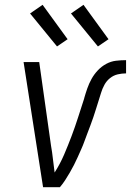

<svg xmlns="http://www.w3.org/2000/svg" viewBox="-20 -778 544 798"><path d="M159 0 78 -520H143L192 -173Q197 -145 200 -117Q203 -89 207 -61Q230 -97 246.5 -135.5Q263 -174 277.5 -212.5Q292 -251 304.5 -290Q317 -329 330 -369V-370Q336 -391 343 -411Q350 -431 360.5 -450Q371 -469 386.5 -485.5Q402 -502 421.5 -512.5Q441 -523 462 -525.5Q483 -528 504 -528V-473Q487 -473 469.5 -469Q452 -465 437.5 -453.5Q423 -442 414 -425.5Q405 -409 400 -392Q395 -375 389.5 -358.5Q384 -342 379 -325Q374 -308 368 -291Q362 -274 356 -257.5Q350 -241 343.5 -224.5Q337 -208 331 -191Q325 -174 317.5 -157.5Q310 -141 303 -125Q296 -109 287.5 -92.5Q279 -76 270 -60.5Q261 -45 251 -29.5Q241 -14 229 0ZM387 -585 275 -722 327 -758 431 -615ZM217 -585 105 -722 157 -758 261 -615Z"/></svg>

Font: Iosevka SS18 Light
Style: Italic
Weight: 300
Italic angle: -9°
Monospace: yes
Designer: Belleve Invis
Foundry: Belleve Invis
Version: Version 25.1.1; ttfautohint (v1.8.4)